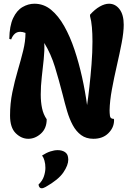

<svg xmlns="http://www.w3.org/2000/svg" viewBox="-20 -742 735 1032"><path d="M132 4Q95 4 64.5 -26Q34 -56 34 -121Q34 -186 46.5 -246.5Q59 -307 75.5 -363Q92 -419 104.5 -469.5Q117 -520 117 -565Q102 -571 89 -571Q71 -571 59 -560Q47 -549 40 -530L30 -533Q31 -603 50.5 -644.5Q70 -686 101 -704Q132 -722 165 -722Q215 -722 254.5 -689.5Q294 -657 325.5 -601Q357 -545 380.5 -474.5Q404 -404 421 -327.5Q438 -251 448 -177Q454 -217 460.5 -275Q467 -333 472 -397Q477 -461 477 -519Q477 -561 474 -595.5Q471 -630 464 -655V-663Q490 -692 516.5 -707Q543 -722 566 -722Q600 -722 622.5 -692.5Q645 -663 645 -609Q645 -569 634 -511.5Q623 -454 608 -389Q593 -324 581.5 -261.5Q570 -199 569 -149Q569 -135 571 -119Q573 -103 592 -103Q593 -99 593 -97Q593 -95 593 -93Q592 -55 562 -25.5Q532 4 482 4Q443 4 416 -16Q389 -36 371 -69.5Q353 -103 340.5 -145.5Q328 -188 317 -233Q297 -311 275.5 -381.5Q254 -452 218 -511Q220 -471 215 -423.5Q210 -376 204.5 -327.5Q199 -279 199 -234Q199 -194 206 -160.5Q213 -127 231 -101Q231 -52 200 -24Q169 4 132 4ZM204 270Q190 270 187 250Q208 230 216 206Q224 182 224 160Q224 139 219 121.5Q214 104 208 97L206 94Q229 79 250.5 72Q272 65 290 65Q313 65 328.5 75Q344 85 346 105Q347 109 347 116Q347 146 320.5 185Q294 224 225 263Q219 266 214 268Q209 270 204 270Z"/></svg>

Font: Agbalumo
Style: Regular
Weight: 400
Designer: Raphael Alegbeleye
Foundry: Sorkin Type Co.
Version: Version 1.000; ttfautohint (v1.8.4)